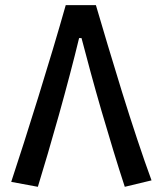

<svg xmlns="http://www.w3.org/2000/svg" viewBox="-20 -718 626 743"><path d="M351.1 -698.2Q370.6 -631.8 396.7 -544.4Q422.9 -457 452.1 -362.5Q481.4 -268.1 511 -179.2Q540.5 -90.3 566.4 -20L462.9 4.9Q441.4 -60.5 418.5 -135.7Q395.5 -210.9 373 -288.1Q350.6 -365.2 330.8 -438Q311 -510.7 295.4 -570.8H286.1Q270.5 -505.9 250.2 -429Q230 -352.1 208 -273.4Q186 -194.8 164.8 -122.8Q143.6 -50.8 126.5 4.9L23.4 -14.2Q45.4 -80.6 72.5 -165.3Q99.6 -250 128.4 -343Q157.2 -436 184.6 -527.3Q211.9 -618.7 234.4 -698.2Z"/></svg>

Font: Cascadia Code NF
Style: Regular
Weight: 400
Monospace: yes
Designer: Aaron Bell
Foundry: Saja Typeworks
Version: Version 2404.023; ttfautohint (v1.8.4)